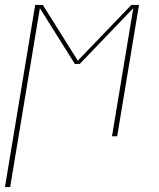

<svg xmlns="http://www.w3.org/2000/svg" viewBox="-20 -550 640 775"><path d="M0 205 122 -530H153L294 -305L510 -530H541L453 0H432L518 -517L302 -292H282L141 -517L21 205Z"/></svg>

Font: Iosevka Slab ThExObl
Style: Regular
Weight: 100
Width: 7
Italic angle: -9°
Monospace: yes
Designer: Belleve Invis
Foundry: Belleve Invis
Version: Version 11.1.1; ttfautohint (v1.8.3)